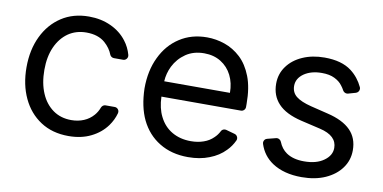

<svg xmlns="http://www.w3.org/2000/svg" viewBox="-60 -718 1782 893"><g transform="rotate(10 831.5 -272.0)"><path d="M166.9 -24.9Q111.5 -61.1 81.7 -124.6Q51.8 -188.2 51.8 -269.9Q51.8 -353 82.7 -416.9Q113.3 -480.5 168.7 -516.7Q223.7 -552.6 297.6 -552.6Q355.1 -552.6 401.3 -531.2Q447.8 -509.9 476.9 -471.6Q498.6 -443.5 508.2 -408.4Q508.9 -404.8 508.9 -403.1Q508.9 -394.5 502.8 -388.3Q496.8 -382.1 488.3 -382.1H445Q438.6 -382.1 433.2 -385.7Q427.9 -389.2 425.4 -395.2Q414.4 -424.4 387.4 -448.5Q354.4 -477.3 299 -477.3Q250.4 -477.3 213.4 -452.1Q176.5 -426.1 156.2 -380.7Q135.7 -334.9 135.7 -272.7Q135.7 -209.5 155.9 -162.6Q175.4 -116.5 212.7 -89.8Q249.3 -63.9 299 -63.9Q331.3 -63.9 358.3 -75.3Q384.6 -86.3 403.4 -108Q417.3 -123.9 425.4 -145.6Q427.9 -151.6 433.1 -155.4Q438.2 -159.1 445 -159.1H487.9Q496.4 -159.1 502.5 -153.1Q508.5 -147 508.5 -138.5Q508.5 -134.9 507.8 -132.8Q499.3 -101.2 478.7 -72.4Q450.6 -33.7 405.2 -11.4Q359.7 11.4 299 11.4Q222.3 11.4 166.9 -24.9Z M728 -23.8Q671.2 -58.2 640.3 -121.8Q611.5 -182.2 609.4 -268.5Q609.4 -352.3 640.3 -416.2Q671.2 -480.8 726.2 -516.3Q781.6 -552.6 855.1 -552.6Q898.1 -552.6 939.3 -538.4Q980.8 -524.1 1014.9 -492.5Q1049 -460.6 1069.2 -408.4Q1089.5 -356.2 1089.5 -279.8V-265.3Q1089.5 -256.4 1083.5 -250.4Q1077.4 -244.3 1068.9 -244.3H693.5Q695.3 -189.6 714.8 -151.3Q736.2 -108.3 774.5 -86.3Q812.9 -63.9 863.6 -63.9Q897 -63.9 923.7 -73.5Q950.6 -82.7 969.8 -101.9Q984 -115.1 993.6 -133.9Q996.1 -139.2 1001.1 -142Q1006 -144.9 1011.7 -144.9Q1015.6 -144.9 1017.4 -144.2L1059.3 -132.5Q1066.1 -130.7 1070.1 -125Q1074.2 -119.3 1074.2 -112.6Q1074.2 -107.6 1072.4 -104Q1059.3 -75.6 1038 -54.3Q1008.5 -23.1 963.4 -6Q919.7 11.4 863.6 11.4Q785.2 11.4 728 -23.8ZM1004.3 -316.8Q1004.3 -362.9 986.2 -399.1Q968 -435.4 934.3 -456.3Q900.6 -477.3 855.1 -477.3Q805 -477.3 768.8 -452.8Q732.2 -427.6 712.7 -388.5Q696 -354.4 693.9 -316.8Z M1261 -24.9Q1214.5 -55.8 1197.1 -109.7Q1196 -112.9 1196 -116.5Q1196 -123.6 1200.5 -129.3Q1204.9 -134.9 1212 -136.4L1252.5 -146.7Q1256 -147.4 1257.5 -147.4Q1263.5 -147.4 1269 -143.6Q1274.5 -139.9 1277 -133.9Q1289.4 -102.3 1314.6 -84.9Q1346.9 -62.9 1398.4 -62.9Q1457 -62.9 1491.8 -88.1Q1526.6 -112.9 1526.6 -148.4Q1526.6 -177.2 1506.7 -196.4Q1486.5 -215.9 1445.3 -225.5L1354 -246.8Q1278.4 -264.9 1243.6 -302.6Q1208.5 -339.8 1208.5 -396.7Q1208.5 -442.8 1234.7 -478.7Q1261 -514.9 1306.5 -534.8Q1351.9 -555 1409.8 -555Q1491.1 -555 1537.6 -519.5Q1574.6 -491.1 1594.8 -447.8Q1596.6 -444.2 1596.6 -439.3Q1596.6 -432.5 1592.5 -426.8Q1588.4 -421.2 1581.7 -419L1545.5 -408.7Q1541.9 -408 1540.1 -408Q1534.4 -408 1529.3 -411Q1524.1 -414.1 1521.3 -419Q1515.3 -430.4 1507.1 -440.7Q1494 -458.8 1469.8 -470.5Q1446.4 -482.2 1409.8 -482.2Q1359.4 -482.2 1326 -459.5Q1292.6 -436.1 1292.6 -400.9Q1292.6 -370 1315.3 -351.6Q1338.4 -333.1 1386.7 -321L1468 -301.1Q1541.5 -283.7 1577.8 -246.8Q1613.6 -210.6 1613.6 -152.7Q1613.6 -105.5 1586.6 -68.5Q1560 -31.6 1511.7 -9.9Q1463.8 11.4 1399.9 11.4Q1316.1 11.4 1261 -24.9Z"/></g></svg>

Font: DeltaSans
Style: Regular
Weight: 400
Designer: Rasmus Andersson
Foundry: rsms
Version: Version 3.012